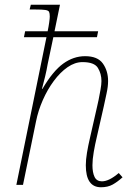

<svg xmlns="http://www.w3.org/2000/svg" viewBox="-20 -780 546 810"><path d="M406 10Q342 10 342 -83Q342 -106 347 -136Q352 -166 360 -200L390 -332Q392 -339 396 -359Q400 -379 404 -401.5Q408 -424 408 -438Q408 -469 393 -493.5Q378 -518 328 -518Q296 -518 265 -496.5Q234 -475 207 -438.5Q180 -402 160.5 -357.5Q141 -313 132 -268L77 0H49L176 -623H81L86 -648H181Q185 -667 187.5 -685Q190 -703 190 -710Q190 -724 187 -730Q184 -736 171 -738Q158 -740 127 -740H105L110 -760H233L210 -648H394L389 -623H205L181 -509Q177 -485 170.5 -458Q164 -431 157 -405H159Q203 -480 246.5 -511.5Q290 -543 339 -543Q392 -543 414 -512Q436 -481 436 -438Q436 -415 429.5 -385.5Q423 -356 418 -332L388 -200Q381 -171 375.5 -139Q370 -107 370 -83Q370 -52 379 -33.5Q388 -15 410 -15Q440 -15 481 -50L497 -32Q476 -13 455.5 -1.5Q435 10 406 10Z"/></svg>

Font: Noto Serif Thin
Style: Italic
Weight: 100
Italic angle: -12°
Designer: Monotype Design Team
Foundry: Monotype Imaging Inc.
Version: Version 2.014; ttfautohint (v1.8.4.7-5d5b)